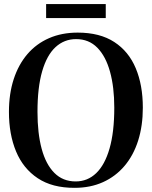

<svg xmlns="http://www.w3.org/2000/svg" viewBox="-20 -913 747 945"><path d="M347.5 11.5Q237.5 12 165.8 -35.8Q94 -83.5 59 -167.8Q24 -252 24 -362Q24 -451.5 47.5 -523.5Q71 -595.5 115 -646.8Q159 -698 221.5 -725.2Q284 -752.5 362.5 -752.5Q471.5 -752.5 542.5 -706.2Q613.5 -660 648.2 -577Q683 -494 683 -383Q683 -294 660 -221.2Q637 -148.5 593 -96.5Q549 -44.5 487 -16.5Q425 11.5 347.5 11.5ZM352.5 -20Q411 -20 453.5 -60.8Q496 -101.5 519.2 -182.2Q542.5 -263 542.5 -383Q542.5 -484 521.5 -560Q500.5 -636 459 -678.2Q417.5 -720.5 354.5 -720.5Q296 -720.5 253.2 -681Q210.5 -641.5 187.5 -562Q164.5 -482.5 164.5 -362.5Q164.5 -257 185.2 -180.2Q206 -103.5 247.8 -61.8Q289.5 -20 352.5 -20ZM500.5 -893V-824H207V-893Z"/></svg>

Font: Merriweather 120pt SemiBold
Style: Regular
Weight: 600
Version: Version 2.100